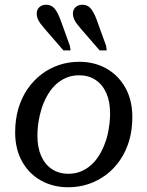

<svg xmlns="http://www.w3.org/2000/svg" viewBox="-20 -779 623 811"><path d="M423 -173Q431 -193 435.5 -214.5Q440 -236 442.5 -257.5Q445 -279 445 -300Q445 -350 429 -386Q413 -422 383.5 -441.5Q354 -461 314 -461Q285 -461 261 -451Q237 -441 218 -424Q199 -407 184.5 -383.5Q170 -360 160 -333Q153 -313 148 -291.5Q143 -270 140.5 -248.5Q138 -227 138 -206Q138 -156 154 -120Q170 -84 199.5 -64.5Q229 -45 269 -45Q298 -45 322 -55Q346 -65 365 -82Q384 -99 398.5 -122.5Q413 -146 423 -173ZM44 -220Q44 -274 57.5 -320Q71 -366 96 -402.5Q121 -439 155 -465Q189 -491 229.5 -504.5Q270 -518 315 -518Q379 -518 429.5 -489.5Q480 -461 509.5 -408.5Q539 -356 539 -284Q539 -230 525.5 -184.5Q512 -139 487 -102.5Q462 -66 428 -40.5Q394 -15 353.5 -1.5Q313 12 268 12Q205 12 154 -16Q103 -44 73.5 -96.5Q44 -149 44 -220ZM389 -694 428 -586 431 -566H401L322 -657Q311 -670 303.5 -680Q296 -690 292 -700.5Q288 -711 288 -722Q288 -738 299 -748.5Q310 -759 328 -759Q349 -759 362.5 -744Q376 -729 389 -694ZM236 -694 275 -586 278 -566H248L169 -657Q158 -670 150.5 -680Q143 -690 139 -700.5Q135 -711 135 -722Q135 -738 146 -748.5Q157 -759 175 -759Q196 -759 209.5 -744Q223 -729 236 -694Z"/></svg>

Font: Roboto Serif 20pt
Style: Italic
Weight: 400
Italic angle: -10°
Designer: Greg Gazdowicz
Foundry: Commercial Type
Version: Version 1.008